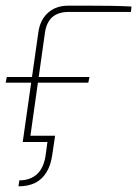

<svg xmlns="http://www.w3.org/2000/svg" viewBox="-22 -500 483 676"><path d="M43 156 46 135Q85 135 109 112.5Q133 90 139 44L145 0H59L63 -22H172L162 45Q157 81 142 106Q127 131 102.5 143.5Q78 156 43 156ZM-2 -209 2 -229H293L289 -209ZM218 -480Q256 -480 293 -480Q330 -480 366.5 -479.5Q403 -479 441 -477L439 -458H220Q183 -458 162 -439.5Q141 -421 136 -383L82 0H58L113 -386Q119 -430 147 -455Q175 -480 218 -480Z"/></svg>

Font: Exo 2 Thin
Style: Italic
Weight: 250
Italic angle: -8°
Designer: Natanael Gama
Foundry: Natanael Gama
Version: Version 2.010